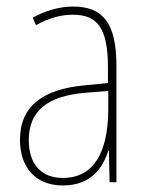

<svg xmlns="http://www.w3.org/2000/svg" viewBox="-20 -557 450 587"><path d="M203 -537C162 -537 118 -524 80 -503L90 -480C133 -504 170 -512 203 -512C278 -512 310 -471 310 -351V-303L237 -296C113 -284 41 -234 41 -129C41 -53 82 10 172 10C258 10 294 -43 311 -96H313L315 0H336V-356C336 -486 295 -537 203 -537ZM237 -273 311 -279V-220C310 -98 271 -13 172 -13C106 -13 68 -55 68 -129C68 -219 127 -263 237 -273Z"/></svg>

Font: Noto Sans Sinhala Condensed Thin
Style: Regular
Weight: 100
Width: 3
Designer: Jelle Bosma - Monotype Design Team
Foundry: Monotype Imaging Inc.
Version: Version 2.006